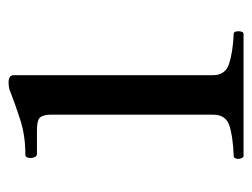

<svg xmlns="http://www.w3.org/2000/svg" viewBox="-90 -690 587 447"><g transform="rotate(-90 203.5 -466.5)"><path d="M65 -193Q61 -192 58.5 -198.5Q56 -205 58 -211Q60 -217 66 -216Q112 -218 136 -226.5Q160 -235 160 -264V-642Q160 -657 154.5 -665.5Q149 -674 123 -674H68Q63 -674 60.5 -681Q58 -688 60 -695Q62 -702 68 -701Q111 -701 147 -712.5Q183 -724 211 -735Q221 -740 235 -740Q252 -740 252 -728V-264Q252 -235 279 -226.5Q306 -218 346 -216Q352 -217 353.5 -211Q355 -205 353.5 -198.5Q352 -192 346 -193Z"/></g></svg>

Font: Zen Antique
Style: Regular
Weight: 400
Designer: Yoshimichi Ohira
Foundry: Positype
Version: Version 1.001